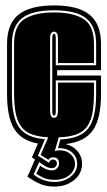

<svg xmlns="http://www.w3.org/2000/svg" viewBox="-20 -523 395 709"><path d="M181 166Q152 166 130 157Q108 148 81 129L88 115L109 66L98 58L120 7Q59 -4 32.5 -47Q6 -90 6 -176V-361Q6 -435 48.5 -469Q91 -503 180 -503Q269 -503 311 -468.5Q353 -434 353 -361V-264H191V-244H353V-176Q353 -85 323 -42Q293 1 222 9Q249 15 266 35Q283 55 283 82Q283 118 253.5 142Q224 166 181 166ZM181 149Q216 149 240.5 129.5Q265 110 265 82Q265 57 246.5 40.5Q228 24 200 24H194L203 -8Q276 -11 305.5 -48.5Q335 -86 335 -176V-226H186V-112Q186 -96 180 -96Q173 -96 173 -112V-380Q173 -391 174.5 -394.5Q176 -398 179 -398Q182 -398 184 -395Q186 -392 186 -380V-282H335V-361Q335 -426 298 -455.5Q261 -485 180 -485Q98 -485 61 -455.5Q24 -426 24 -361V-176Q24 -89 51.5 -51.5Q79 -14 146 -9L120 52L161 78Q165 66 176 66Q181 66 185.5 69.5Q190 73 190 81Q190 88 184.5 93Q179 98 172 98Q159 98 146 90Q133 82 125 75L104 121Q119 134 139.5 141.5Q160 149 181 149ZM181 141Q155 141 137.5 132Q120 123 114 119L128 89Q136 95 147.5 100.5Q159 106 172 106Q183 106 190.5 98.5Q198 91 198 81Q198 58 176 58Q164 58 159 67L130 49L158 -16Q115 -18 87 -31.5Q59 -45 45.5 -79.5Q32 -114 32 -176V-361Q32 -428 70 -452.5Q108 -477 180 -477Q251 -477 289 -452.5Q327 -428 327 -361V-290H194V-380Q194 -395 190 -400.5Q186 -406 180 -406Q173 -406 169 -400.5Q165 -395 165 -380V-114Q165 -88 180 -88Q194 -88 194 -114V-218H327V-176Q327 -112 313.5 -78Q300 -44 271 -30.5Q242 -17 197 -16L182 36Q185 34 189 33Q193 32 200 32Q225 32 241 46.5Q257 61 257 82Q257 106 236.5 123.5Q216 141 181 141Z"/></svg>

Font: Alumni Sans Collegiate One
Style: Regular
Weight: 400
Designer: Robert E. Leuschke
Foundry: Robert E. Leuschke
Version: Version 1.100